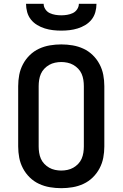

<svg xmlns="http://www.w3.org/2000/svg" viewBox="-20 -975 640 1003"><path d="M300 8Q270 8 240.5 3Q211 -2 184 -14.5Q157 -27 135.5 -48Q114 -69 100 -95.5Q86 -122 80.5 -151Q75 -180 75 -210V-525Q75 -555 80.5 -584Q86 -613 100 -639.5Q114 -666 135.5 -687Q157 -708 184 -720.5Q211 -733 240.5 -738Q270 -743 300 -743Q330 -743 359.5 -738Q389 -733 416 -720.5Q443 -708 464.5 -687Q486 -666 500 -639.5Q514 -613 519.5 -584Q525 -555 525 -525V-210Q525 -180 519.5 -151Q514 -122 500 -95.5Q486 -69 464.5 -48Q443 -27 416 -14.5Q389 -2 359.5 3Q330 8 300 8ZM300 -84Q316 -84 332.5 -87.5Q349 -91 363 -99Q377 -107 388.5 -119Q400 -131 406.5 -146Q413 -161 415.5 -177.5Q418 -194 418 -210V-525Q418 -541 415.5 -557.5Q413 -574 406.5 -589Q400 -604 388.5 -616Q377 -628 363 -636Q349 -644 332.5 -647.5Q316 -651 300 -651Q284 -651 267.5 -647.5Q251 -644 237 -636Q223 -628 211.5 -616Q200 -604 193.5 -589Q187 -574 184.5 -557.5Q182 -541 182 -525V-210Q182 -194 184.5 -177.5Q187 -161 193.5 -146Q200 -131 211.5 -119Q223 -107 237 -99Q251 -91 267.5 -87.5Q284 -84 300 -84ZM300 -815Q278 -815 256.5 -817.5Q235 -820 214 -826.5Q193 -833 174 -844.5Q155 -856 141.5 -873Q128 -890 122 -911.5Q116 -933 116 -955H208Q208 -940 217 -926.5Q226 -913 240 -906.5Q254 -900 269.5 -897.5Q285 -895 300 -895Q315 -895 330.5 -897.5Q346 -900 360 -906.5Q374 -913 383 -926.5Q392 -940 392 -955H484Q484 -933 478 -911.5Q472 -890 458.5 -873Q445 -856 426 -844.5Q407 -833 386 -826.5Q365 -820 343.5 -817.5Q322 -815 300 -815Z"/></svg>

Font: Iosevka Semibold Extended
Style: Regular
Weight: 600
Width: 7
Monospace: yes
Designer: Belleve Invis
Foundry: Belleve Invis
Version: Version 32.5.0; ttfautohint (v1.8.4)